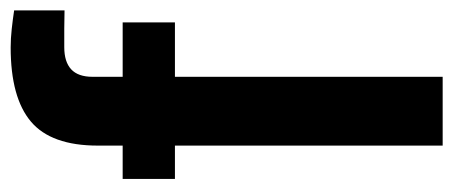

<svg xmlns="http://www.w3.org/2000/svg" viewBox="-265 -585 850 360"><g transform="rotate(-90 160.0 -405.0)"><path d="M67 0V-502H4.5V-600H67V-646.5Q67 -734 112 -772Q157 -810 251 -810Q267.5 -810 285.8 -808Q304 -806 320.5 -803.5V-709Q304 -709.5 286.5 -709.5Q269 -709.5 251.5 -709.5Q224 -709.5 210 -696.5Q196 -683.5 196 -656.5V-600H298V-502H196V0Z"/></g></svg>

Font: Big Shoulders Display Thin ExtraBold
Style: Regular
Weight: 800
Version: Version 2.002